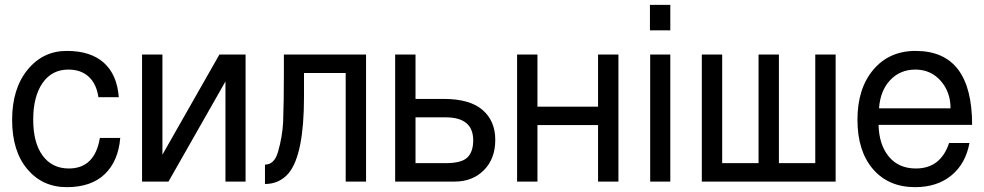

<svg xmlns="http://www.w3.org/2000/svg" viewBox="-20 -749 4060 792"><path d="M470 -348H386Q378 -403 346 -432.5Q314 -462 262 -462Q194 -462 155.5 -406.5Q117 -351 117 -255.5Q117 -160 156 -107Q195 -54 264 -54Q371 -54 392 -180H476Q468 -84 412 -30.5Q356 23 255.5 23Q155 23 92.5 -51.5Q30 -126 30 -254.5Q30 -383 93.5 -461Q157 -539 255.5 -539Q354 -539 408.5 -490Q463 -441 470 -348Z M566 -524H650V-111L885 -524H993V0H910V-413L675 0H566Z M1151 -524H1490V0H1406V-448H1234V-350Q1234 -112 1171 -35Q1133 10 1073 10V-70Q1112 -70 1127 -123Q1145 -186 1148 -247Q1151 -332 1151 -441Z M1694 -76H1818Q1884 -76 1908 -99.5Q1932 -123 1932 -170Q1932 -265 1818 -265H1694ZM1694 -524V-341H1810Q1918 -341 1970.5 -295.5Q2023 -250 2023 -172Q2023 -94 1976 -47Q1929 0 1856 0H1610V-524Z M2113 -524H2197V-309H2447V-524H2531V0H2447V-233H2197V0H2113Z M2745 -729V-624H2661V-729ZM2745 -524V0H2662V-524Z M3193 -76H3343V-524H3427V0H2875V-524H2959V-76H3109V-524H3193Z M3606 -302H3901Q3901 -370 3860 -416Q3819 -462 3756 -462Q3693 -462 3652 -418.5Q3611 -375 3606 -302ZM3990 -234H3604Q3606 -152 3646.5 -103Q3687 -54 3758 -54Q3860 -54 3895 -159H3979Q3963 -73 3904 -25Q3845 23 3755 23Q3645 23 3581 -51.5Q3517 -126 3517 -255Q3517 -384 3582.5 -461.5Q3648 -539 3757 -539Q3990 -539 3990 -234Z"/></svg>

Font: Autonym
Style: Regular
Weight: 500
Version: Version 1.0.20131126